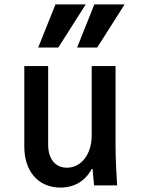

<svg xmlns="http://www.w3.org/2000/svg" viewBox="-20 -839 640 869"><path d="M503 -180V-540H395V-226C395 -141 348 -80 283 -80C230 -80 198 -120 198 -184V-540H90V-175C90 -63 154 10 253 10C317 10 366 -20 395 -74H399C401 -50 403 -26 406 0H510C506 -63 503 -129 503 -180ZM368 -819H231L153 -624H244ZM544 -819H407L329 -624H420Z"/></svg>

Font: CommitMono
Style: 600Regular
Weight: 600
Monospace: yes
Designer: Eigil Nikolajsen
Foundry: Eigil Nikolajsen
Version: Version 1.143